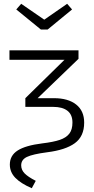

<svg xmlns="http://www.w3.org/2000/svg" viewBox="-20 -789 495 1015"><path d="M32 81Q32 33 73.5 6.5Q115 -20 203 -31Q262 -38 296 -49.5Q330 -61 346.5 -82.5Q363 -104 363 -141Q363 -183 336.5 -203.5Q310 -224 261 -224H114V-270L321 -473H30V-523H395V-478L179 -270H265Q340 -270 382.5 -236.5Q425 -203 425 -141Q425 -68 375.5 -32Q326 4 229 16Q153 26 122.5 40.5Q92 55 92 85Q92 109 110 127.5Q128 146 169 167L148 206Q90 181 61 151Q32 121 32 81ZM361 -739 232 -633H196L66 -739L92 -769L214 -685L335 -769Z"/></svg>

Font: Fira Sans Light
Style: Regular
Weight: 300
Designer: bBox Type GmbH & Carrois Corporate GbR & Edenspiekermann AG
Foundry: bBox Type GmbH & Carrois Corporate GbR & Edenspiekermann AG
Version: Version 4.301